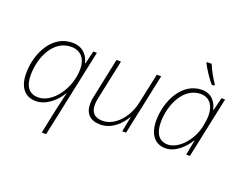

<svg xmlns="http://www.w3.org/2000/svg" viewBox="-146 -1049 1971 1565"><g transform="rotate(20 839.5 -266.0)"><path d="M381 14 335 234H373L535 -530H504L476 -416H473C461 -476 416 -540 322 -540C141 -540 50 -345 50 -177C50 -62 101 10 200 10C295 10 375 -69 414 -136H416C404 -88 389 -23 381 14ZM209 -25C126 -25 90 -82 90 -177C90 -332 170 -505 323 -505C402 -505 453 -454 453 -359C453 -188 331 -25 209 -25Z M760 10C863 10 936 -71 970 -131H973L948 0H981L1093 -530H1055L998 -264C970 -130 870 -25 768 -25C701 -25 664 -57 664 -126C664 -143 666 -163 671 -186L744 -530H705L634 -191C628 -166 625 -142 625 -121C625 -35 674 10 760 10Z M1503 -606H1526V-618C1502 -652 1464 -715 1445 -766H1403V-756C1421 -719 1471 -642 1503 -606ZM1324 10C1414 10 1489 -70 1525 -131H1528L1503 0H1535L1647 -530H1616L1588 -416H1585C1573 -473 1535 -540 1445 -540C1273 -540 1178 -348 1178 -177C1178 -63 1230 10 1324 10ZM1332 -25C1256 -25 1218 -82 1218 -177C1218 -335 1301 -505 1446 -505C1520 -505 1565 -451 1565 -359C1565 -334 1561 -305 1553 -264C1524 -129 1420 -25 1332 -25Z"/></g></svg>

Font: Noto Sans ExtraLight
Style: Italic
Weight: 200
Italic angle: -12°
Designer: Monotype Design Team
Foundry: Monotype Imaging Inc.
Version: Version 2.013